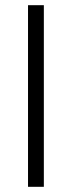

<svg xmlns="http://www.w3.org/2000/svg" viewBox="-20 -720 277 740"><path d="M88 -700H149V0H88Z"/></svg>

Font: Albert Sans Light
Style: Regular
Weight: 300
Designer: Andreas Rasmussen
Foundry: a.Foundry
Version: Version 1.025